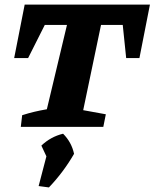

<svg xmlns="http://www.w3.org/2000/svg" viewBox="-20 -555 676 840"><path d="M636 -535 590 -301H532L517 -446H422L344 -73L443 -55L432 0H71L77 -51Q105 -60 130.5 -66Q156 -72 185 -77L273 -446H176L103 -301H42L88 -535ZM149 259 183 129 161 82Q202 43 256 30Q293 67 304 118Q258 198 194 265Z"/></svg>

Font: Piazzolla SC
Style: Bold Italic
Weight: 700
Italic angle: -11.3°
Designer: Juan Pablo del Peral
Foundry: Huerta Tipografica
Version: Version 1.330